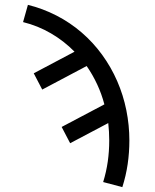

<svg xmlns="http://www.w3.org/2000/svg" viewBox="-20 -548 640 791"><path d="M484 223 405 202Q418 160 424 117.5Q430 75 430 31Q430 13 429 -5Q428 -23 426 -41L269 42L234 -25L410 -118Q399 -160 380.5 -200Q362 -240 337 -276L154 -179L119 -246L287 -335Q244 -379 190 -410.5Q136 -442 75 -457L95 -528Q156 -513 212.5 -484Q269 -455 316.5 -414Q364 -373 401 -322Q438 -271 463 -213.5Q488 -156 500.5 -94Q513 -32 513 31Q513 80 506 128Q499 176 484 223Z"/></svg>

Font: Iosevka Etoile
Style: Regular
Weight: 400
Designer: Belleve Invis
Foundry: Belleve Invis
Version: Version 33.2.4